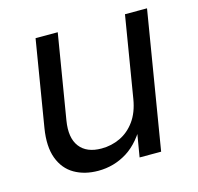

<svg xmlns="http://www.w3.org/2000/svg" viewBox="-84 -618 736 715"><g transform="rotate(-15 283.5 -260.0)"><path d="M210.9 8.3Q158.2 8.3 119.4 -14.2Q80.6 -36.6 63.5 -82.5Q46.4 -128.4 57.6 -197.3L112.3 -529.3H197.8L144 -203.6Q133.3 -138.7 159.9 -103.8Q186.5 -68.8 244.1 -68.8Q282.2 -68.8 315.9 -84.7Q349.6 -100.6 373.3 -133.3Q397 -166 405.3 -215.8L457 -529.3H542L454.6 0H371.6L393.1 -128.4H411.1Q374 -55.7 323 -23.7Q272 8.3 210.9 8.3Z"/></g></svg>

Font: Inter 24pt
Style: Italic
Weight: 400
Italic angle: -9.3988°
Designer: Rasmus Andersson
Foundry: rsms
Version: Version 4.001;git-66647c0bb